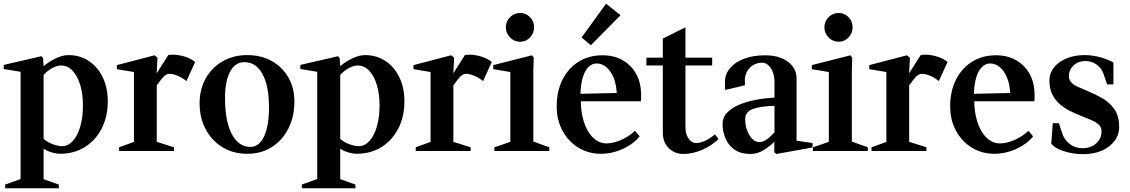

<svg xmlns="http://www.w3.org/2000/svg" viewBox="-22 -814 6093 1035"><path d="M301 15Q283 15 256.5 7.5Q230 0 205 -18L213 -24V163L203 148L295 181V201H6V181L100 147L89 163V-439L101 -425L-2 -442V-464L201 -511L210 -501L214 -445L206 -451Q238 -480 276.5 -498.5Q315 -517 347 -517Q409 -517 457 -485Q505 -453 532 -397Q559 -341 559 -268Q559 -185 526 -121Q493 -57 435 -21Q377 15 301 15ZM213 -53 206 -71Q233 -47 262.5 -36.5Q292 -26 312 -26Q345 -26 370.5 -54Q396 -82 410.5 -131.5Q425 -181 425 -245Q425 -309 410 -357.5Q395 -406 368.5 -433.5Q342 -461 307 -461Q284 -461 256 -445Q228 -429 208 -404L213 -422Z M620 0V-20L711 -53L700 -38V-437L711 -424L608 -441V-463L811 -516L827 -503L822 -406L816 -408L885 -517Q907 -521 932.5 -518Q958 -515 983 -506Q1008 -497 1030 -480L983 -377Q961 -395 936 -405.5Q911 -416 891 -416Q876 -416 861.5 -402Q847 -388 827 -359Q824 -354 819 -348Q814 -342 810 -336L823 -367V-38L812 -53L916 -20V0Z M1311 15Q1236 15 1178 -20Q1120 -55 1087 -116.5Q1054 -178 1054 -257Q1054 -333 1087 -391.5Q1120 -450 1178 -483.5Q1236 -517 1311 -517Q1386 -517 1443 -485Q1500 -453 1532.5 -396.5Q1565 -340 1565 -267Q1565 -185 1532.5 -121Q1500 -57 1443 -21Q1386 15 1311 15ZM1328 -22Q1375 -22 1401.5 -78.5Q1428 -135 1428 -236Q1428 -351 1393 -415Q1358 -479 1295 -479Q1246 -479 1218.5 -428Q1191 -377 1191 -285Q1191 -161 1227.5 -91.5Q1264 -22 1328 -22Z M1900 15Q1882 15 1855.5 7.5Q1829 0 1804 -18L1812 -24V163L1802 148L1894 181V201H1605V181L1699 147L1688 163V-439L1700 -425L1597 -442V-464L1800 -511L1809 -501L1813 -445L1805 -451Q1837 -480 1875.5 -498.5Q1914 -517 1946 -517Q2008 -517 2056 -485Q2104 -453 2131 -397Q2158 -341 2158 -268Q2158 -185 2125 -121Q2092 -57 2034 -21Q1976 15 1900 15ZM1812 -53 1805 -71Q1832 -47 1861.5 -36.5Q1891 -26 1911 -26Q1944 -26 1969.5 -54Q1995 -82 2009.5 -131.5Q2024 -181 2024 -245Q2024 -309 2009 -357.5Q1994 -406 1967.5 -433.5Q1941 -461 1906 -461Q1883 -461 1855 -445Q1827 -429 1807 -404L1812 -422Z M2219 0V-20L2310 -53L2299 -38V-437L2310 -424L2207 -441V-463L2410 -516L2426 -503L2421 -406L2415 -408L2484 -517Q2506 -521 2531.5 -518Q2557 -515 2582 -506Q2607 -497 2629 -480L2582 -377Q2560 -395 2535 -405.5Q2510 -416 2490 -416Q2475 -416 2460.5 -402Q2446 -388 2426 -359Q2423 -354 2418 -348Q2413 -342 2409 -336L2422 -367V-38L2411 -53L2515 -20V0Z M2643 0V-20L2740 -53L2729 -30V-445L2740 -424L2637 -441V-463L2846 -516L2855 -503L2853 -431V-31L2842 -55L2939 -20V0ZM2782 -589Q2750 -589 2727.5 -612Q2705 -635 2705 -667Q2705 -699 2727.5 -721.5Q2750 -744 2782 -744Q2813 -744 2835 -721.5Q2857 -699 2857 -667Q2857 -635 2835 -612Q2813 -589 2782 -589Z M3218 15Q3150 15 3096 -18Q3042 -51 3010.5 -109Q2979 -167 2979 -241Q2979 -322 3010 -384Q3041 -446 3096.5 -481Q3152 -516 3226 -516Q3286 -516 3332.5 -490.5Q3379 -465 3406.5 -417Q3434 -369 3434 -300Q3434 -293 3434 -284.5Q3434 -276 3433 -268H3093L3109 -281Q3108 -211 3125.5 -157Q3143 -103 3175 -72Q3207 -41 3248 -41Q3284 -41 3327 -60Q3370 -79 3401 -109L3426 -79Q3405 -52 3371 -30.5Q3337 -9 3297.5 3Q3258 15 3218 15ZM3107 -293 3092 -308 3314 -313 3303 -297Q3302 -356 3286 -394.5Q3270 -433 3246 -452.5Q3222 -472 3194 -472Q3170 -472 3150 -452.5Q3130 -433 3118.5 -393Q3107 -353 3107 -293ZM3163 -570 3113 -612 3245 -794 3323 -732Z M3662 16Q3615 16 3583 -15.5Q3551 -47 3551 -99V-472L3563 -461H3462L3463 -503H3563L3551 -492V-606L3673 -667V-492L3662 -503H3817V-461H3662L3673 -472V-134Q3673 -100 3682.5 -80Q3692 -60 3705 -51.5Q3718 -43 3729 -43Q3754 -43 3780 -55.5Q3806 -68 3832 -90L3851 -64Q3812 -27 3761 -5.5Q3710 16 3662 16Z M4025 16Q3971 16 3937.5 -7.5Q3904 -31 3888.5 -68.5Q3873 -106 3873 -147Q3873 -180 3896 -205Q3919 -230 3959.5 -248Q4000 -266 4052.5 -276Q4105 -286 4163 -288L4153 -276V-371Q4153 -418 4133 -447Q4113 -476 4086 -476Q4061 -476 4040.5 -464.5Q4020 -453 4007.5 -432.5Q3995 -412 3993 -387Q3994 -376 3993.5 -368Q3993 -360 3993 -354L3887 -329Q3886 -338 3886 -349Q3886 -360 3886 -371Q3886 -414 3913 -446.5Q3940 -479 3989 -497.5Q4038 -516 4104 -516Q4154 -516 4192 -500Q4230 -484 4251 -456Q4272 -428 4272 -391V-44L4261 -57L4358 -43V-19L4163 16L4152 7V-62L4159 -56Q4130 -27 4095.5 -5.5Q4061 16 4025 16ZM4071 -48Q4092 -48 4114 -64.5Q4136 -81 4160 -108L4153 -89V-259L4166 -244Q4084 -243 4039.5 -227.5Q3995 -212 3995 -173Q3995 -141 4005 -112.5Q4015 -84 4032.5 -66Q4050 -48 4071 -48Z M4360 0V-20L4457 -53L4446 -30V-445L4457 -424L4354 -441V-463L4563 -516L4572 -503L4570 -431V-31L4559 -55L4656 -20V0ZM4499 -589Q4467 -589 4444.5 -612Q4422 -635 4422 -667Q4422 -699 4444.5 -721.5Q4467 -744 4499 -744Q4530 -744 4552 -721.5Q4574 -699 4574 -667Q4574 -635 4552 -612Q4530 -589 4499 -589Z M4676 0V-20L4767 -53L4756 -38V-437L4767 -424L4664 -441V-463L4867 -516L4883 -503L4878 -406L4872 -408L4941 -517Q4963 -521 4988.5 -518Q5014 -515 5039 -506Q5064 -497 5086 -480L5039 -377Q5017 -395 4992 -405.5Q4967 -416 4947 -416Q4932 -416 4917.5 -402Q4903 -388 4883 -359Q4880 -354 4875 -348Q4870 -342 4866 -336L4879 -367V-38L4868 -53L4972 -20V0Z M5339 15Q5271 15 5217 -18Q5163 -51 5131.5 -109Q5100 -167 5100 -241Q5100 -322 5131 -384Q5162 -446 5217.5 -481Q5273 -516 5347 -516Q5407 -516 5453.5 -490.5Q5500 -465 5527.5 -417Q5555 -369 5555 -300Q5555 -293 5555 -284.5Q5555 -276 5554 -268H5214L5230 -281Q5229 -211 5246.5 -157Q5264 -103 5296 -72Q5328 -41 5369 -41Q5405 -41 5448 -60Q5491 -79 5522 -109L5547 -79Q5526 -52 5492 -30.5Q5458 -9 5418.5 3Q5379 15 5339 15ZM5228 -293 5213 -308 5435 -313 5424 -297Q5423 -356 5407 -394.5Q5391 -433 5367 -452.5Q5343 -472 5315 -472Q5291 -472 5271 -452.5Q5251 -433 5239.5 -393Q5228 -353 5228 -293Z M5817 17Q5763 17 5714.5 1.5Q5666 -14 5645 -39L5653 -150H5686L5704 -95Q5716 -59 5745.5 -37Q5775 -15 5813 -15Q5859 -15 5887.5 -41.5Q5916 -68 5916 -106Q5916 -128 5901 -142Q5886 -156 5861.5 -166.5Q5837 -177 5809 -188Q5779 -200 5748 -215Q5717 -230 5691.5 -252Q5666 -274 5650.5 -305Q5635 -336 5635 -380Q5635 -420 5660 -451Q5685 -482 5728 -499.5Q5771 -517 5825 -517Q5866 -517 5908.5 -505.5Q5951 -494 5980 -477V-359H5946L5927 -415Q5916 -447 5889.5 -466Q5863 -485 5829 -485Q5791 -485 5765.5 -461.5Q5740 -438 5740 -404Q5740 -382 5754.5 -368Q5769 -354 5793 -344Q5817 -334 5844 -322Q5883 -306 5921 -284Q5959 -262 5985 -225.5Q6011 -189 6011 -130Q6011 -87 5985.5 -53.5Q5960 -20 5916.5 -1.5Q5873 17 5817 17Z"/></svg>

Font: Wittgenstein SemiBold
Style: Regular
Weight: 600
Designer: Jörg Drees
Foundry: Jörg Drees
Version: Version 1.500